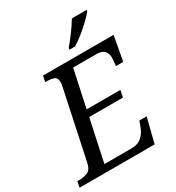

<svg xmlns="http://www.w3.org/2000/svg" viewBox="-237 -1060 1087 1188"><g transform="rotate(-30 306.5 -465.5)"><path d="M-21 0 -13 -42H0Q33 -42 60 -53Q87 -64 97 -109L201 -600Q204 -614 204 -624Q204 -656 183.5 -664Q163 -672 134 -672H121L130 -714H634L602 -539H550Q551 -544 552 -557Q553 -570 554 -582.5Q555 -595 555 -597Q555 -625 539 -644.5Q523 -664 484 -664H316L259 -398H500L490 -349H249L185 -50H378Q425 -50 452 -74.5Q479 -99 491 -132L507 -175H559L515 0ZM354 -784Q380 -814 409.5 -854Q439 -894 461 -931H568L565 -921Q549 -901 519.5 -872.5Q490 -844 456 -816.5Q422 -789 391 -771H351Z"/></g></svg>

Font: NotoSerif-Italic
Style: Regular
Weight: 400
Italic angle: -12°
Designer: Monotype Design Team
Foundry: Monotype Imaging Inc.
Version: Version 2.007; ttfautohint (v1.8) -l 8 -r 50 -G 200 -x 14 -D